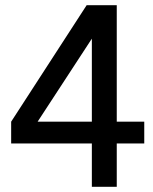

<svg xmlns="http://www.w3.org/2000/svg" viewBox="-20 -703 590 740"><path d="M536 -150H430V17H334V-150H23V-234L314 -683H430V-234H536ZM334 -234V-554L125 -234Z"/></svg>

Font: Biryani
Style: Regular
Weight: 400
Designer: Dan Reynolds and Mathieu Réguer
Foundry: Dan Reynolds and Mathieu Réguer
Version: Version 1.004; ttfautohint (v1.1) -l 5 -r 5 -G 72 -x 0 -D la